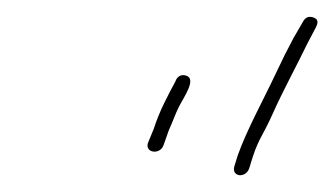

<svg xmlns="http://www.w3.org/2000/svg" viewBox="-20 -641 402 231"><path d="M280 -439 284 -452C292 -476 296 -477 308 -504C321 -533 337 -562 350 -589L360 -608C363 -614 363 -618 357 -620C351 -622 347 -620 344 -614L333 -595C326 -582 319 -568 312 -553C297 -521 277 -485 266 -454L262 -441C258 -428 276 -426 280 -439ZM177 -467 183 -484C188 -495 191 -504 195 -512C201 -524 217 -546 204 -550C198 -552 193 -549 191 -543C182 -526 172 -508 165 -486L158 -469C154 -457 173 -454 177 -467Z"/></svg>

Font: Electronic
Style: ExThnIt
Weight: 100
Version: Version 1.011